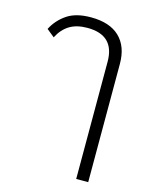

<svg xmlns="http://www.w3.org/2000/svg" viewBox="-111 -628 699 881"><g transform="rotate(15 238.0 -187.0)"><path d="M337 -377Q337 -503 208 -503Q157 -503 123.5 -482.5Q90 -462 69 -421L32 -451Q55 -496 97.5 -525Q140 -554 211 -554Q301 -554 347.5 -509Q394 -464 394 -382V180H337Z"/></g></svg>

Font: IBM Plex Thai Light
Style: Regular
Weight: 300
Designer: Mike Abbink, Paul van der Laan, Pieter van Rosmalen, Ben Mitchell, Mark Frömberg
Foundry: Bold Monday
Version: Version 1.0